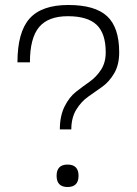

<svg xmlns="http://www.w3.org/2000/svg" viewBox="-20 -740 548 770"><path d="M207 -35Q207 -80 251 -80Q295 -80 295 -35Q295 10 251 10Q207 10 207 -35ZM220 -221Q220 -275 239 -313Q258 -351 285 -372Q312 -393 339 -412Q366 -431 385 -460Q404 -489 404 -530Q404 -606 367.5 -640.5Q331 -675 252 -675Q173 -675 136.5 -631Q100 -587 100 -490H50Q50 -611 98.5 -665.5Q147 -720 254 -720Q361 -720 409.5 -675Q458 -630 458 -530Q458 -480 438 -446Q418 -412 390 -392Q362 -372 334 -352.5Q306 -333 286 -300.5Q266 -268 266 -221Z"/></svg>

Font: Fivo Sans Light
Style: Regular
Weight: 300
Designer: Alexander Slobzheninov
Foundry: Alexander Slobzheninov
Version: 1.0